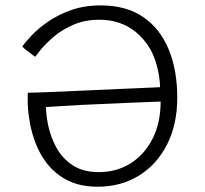

<svg xmlns="http://www.w3.org/2000/svg" viewBox="-20 -679 759 710"><path d="M62.5 -507Q73 -522.5 96.8 -547.8Q120.5 -573 157 -598.5Q193.5 -624 242.5 -641.5Q291.5 -659 353 -659Q446.5 -659 509.2 -616.2Q572 -573.5 603.8 -496.5Q635.5 -419.5 635.5 -317.5Q635.5 -219.5 598 -145.2Q560.5 -71 494 -29.8Q427.5 11.5 340 11.5Q264.5 11.5 210.8 -22.8Q157 -57 125.5 -118.8Q94 -180.5 85 -262.5Q83 -281 82.5 -298.8Q82 -316.5 82.5 -336Q89 -336 121.8 -337Q154.5 -338 199.5 -340Q244.5 -342 288 -344Q359 -347 433.2 -350.5Q507.5 -354 572 -356.5Q572 -373 568.2 -397.2Q564.5 -421.5 558.5 -441.5Q538.5 -514 482.8 -560Q427 -606 348 -606Q293 -606 250.5 -587.2Q208 -568.5 178.2 -542.8Q148.5 -517 131.2 -495.8Q114 -474.5 110 -469Q107.5 -471 97.5 -478.2Q87.5 -485.5 77 -493.8Q66.5 -502 62.5 -507ZM574 -303.5Q520.5 -301.5 440.8 -298.2Q361 -295 280.5 -291Q231.5 -288.5 197.8 -286.2Q164 -284 150 -283Q150 -271 152.2 -252.2Q154.5 -233.5 157.5 -218.5Q166.5 -173.5 188.5 -133.2Q210.5 -93 249 -67.8Q287.5 -42.5 345.5 -42.5Q411 -42.5 462.5 -74.8Q514 -107 544 -165.8Q574 -224.5 574 -303.5Z"/></svg>

Font: Grandstander ExtraLight
Style: Regular
Weight: 200
Designer: Tyler Finck
Foundry: Etcetera Type Co
Version: Version 1.200; ttfautohint (v1.8.3)